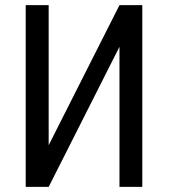

<svg xmlns="http://www.w3.org/2000/svg" viewBox="-20 -731 660 751"><path d="M447.3 -710.9 170.4 -163.1V-710.9H80.6V0H170.4L447.3 -547.9V0H536.6V-710.9Z"/></svg>

Font: Roboto Condensed
Style: Regular
Weight: 400
Designer: Google
Version: Version 2.134; 2016